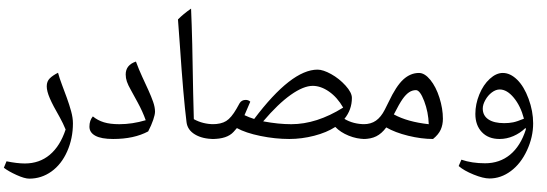

<svg xmlns="http://www.w3.org/2000/svg" viewBox="-54 -850 2814 988"><path d="M96.7 69.3Q72.8 69.3 31.2 50.5Q-10.3 31.7 -34.2 13.2L-20.5 -20Q34.2 -8.8 73.7 -8.8Q148.9 -8.8 202.1 -53.5Q255.4 -98.1 283.7 -183.6Q270.5 -215.8 253.4 -246.6Q218.3 -307.1 202.4 -344Q186.5 -380.9 186.5 -405.8Q186.5 -431.2 201.9 -446.5Q217.3 -461.9 244.6 -475.6Q252 -448.2 264.6 -414.8Q277.3 -381.3 290 -346.4Q302.7 -311.5 312 -277.6Q321.3 -243.7 321.3 -215.3Q321.3 -137.7 291.7 -71Q262.2 -4.4 210.7 32.5Q159.2 69.3 96.7 69.3ZM181.6 -514.6ZM99.6 118.2Z M528.3 -134.8Q467.3 -134.8 436.8 -151.4Q406.2 -168 406.2 -198.2Q406.2 -230.5 423.8 -251Q448.7 -230.5 480.7 -220.7Q512.7 -210.9 560.1 -210.9Q626.5 -210.9 695.8 -231.4Q680.2 -275.9 654.3 -323.2L620.1 -385.7Q605 -412.1 598.9 -430.2Q592.8 -448.2 592.8 -466.8Q592.8 -515.6 645.5 -533.2Q660.6 -492.2 677.7 -455.3Q694.8 -418.5 709.5 -386.2Q724.1 -354 733.9 -326.2Q743.7 -298.3 743.7 -275.4Q743.7 -260.7 734.4 -233.2Q725.1 -205.6 708.5 -173.8Q635.7 -134.8 528.3 -134.8ZM590.8 -572.3ZM586.4 -105.5ZM586.4 -83Z M1055.7 -202.6V-143.1Q1055.7 -134.8 1047.4 -134.8Q988.3 -134.8 949.5 -158Q910.6 -181.2 905.8 -221.7Q889.6 -349.6 871.6 -616.7L861.8 -750Q889.6 -778.3 929.2 -805.7Q936 -653.3 939.9 -374.5L943.4 -236.8Q990.2 -210.9 1047.4 -210.9Q1055.7 -210.9 1055.7 -202.6ZM898.9 -830.1ZM959 -83Z M1824.7 -134.8Q1782.2 -134.8 1740.2 -151.9Q1698.2 -168.9 1671.4 -196.8Q1627 -168 1562.7 -151.4Q1498.5 -134.8 1434.6 -134.8Q1362.3 -134.8 1286.1 -150.4Q1210 -166 1165 -190.9L1147.9 -171.4Q1114.7 -134.8 1038.6 -134.8Q1030.3 -134.8 1030.3 -143.1V-202.6Q1030.3 -210.9 1038.6 -210.9Q1083.5 -210.9 1109.9 -227.3Q1136.2 -243.7 1163.1 -290.5L1178.7 -318.4Q1189 -335.9 1210.4 -335.9Q1224.6 -335.9 1233.9 -326.7Q1212.9 -275.9 1204.1 -257.3Q1228.5 -245.6 1253.9 -237.8Q1445.3 -491.7 1580.1 -491.7Q1608.4 -491.7 1649.9 -468.8Q1691.4 -445.8 1724.1 -409.7Q1756.8 -373.5 1756.8 -346.2Q1756.8 -285.6 1718.3 -238.3Q1763.7 -210.9 1824.7 -210.9Q1833.5 -210.9 1833.5 -202.6V-143.1Q1833.5 -134.8 1824.7 -134.8ZM1444.8 -210.9Q1575.2 -210.9 1711.9 -296.4Q1681.6 -349.1 1639.2 -378.7Q1596.7 -408.2 1555.2 -408.2Q1507.8 -408.2 1442.4 -362.1Q1377 -315.9 1300.3 -225.6Q1378.4 -210.9 1444.8 -210.9ZM1444.3 -540.5ZM1524.9 -105.5ZM1524.9 -83Z M1816.4 -134.8Q1808.1 -134.8 1808.1 -143.1V-202.6Q1808.1 -210.9 1816.4 -210.9Q1854.5 -210.9 1880.6 -229.2Q1906.7 -247.6 1925.8 -285.2L1945.8 -325.2Q1984.4 -407.2 2021.2 -440.9Q2058.1 -474.6 2102.1 -474.6Q2131.3 -474.6 2160.4 -439Q2189.5 -403.3 2207.3 -347.2Q2225.1 -291 2225.1 -238.8Q2225.1 -208 2213.9 -182.9Q2202.6 -157.7 2174.3 -134.8Q2114.3 -134.8 2046.6 -151.4Q1979 -168 1933.6 -194.3Q1910.2 -162.6 1882.3 -148.7Q1854.5 -134.8 1816.4 -134.8ZM2152.3 -210.9Q2150.4 -272.9 2128.9 -329.6Q2107.4 -386.2 2086.4 -386.2Q2067.4 -386.2 2050.8 -375Q2034.2 -363.8 2017.6 -340.3Q2001 -316.9 1972.7 -261.2Q2043 -222.7 2152.3 -210.9ZM2063.5 -523.4ZM2067.4 -105.5ZM2047.9 -73.2Z M2464.8 68.4Q2432.6 68.4 2382.8 48.1Q2333 27.8 2306.2 4.4L2320.3 -28.3Q2374 -9.8 2441.9 -9.8Q2517.1 -9.8 2570.8 -54Q2624.5 -98.1 2651.9 -183.6L2650.9 -191.9L2648.9 -190.4Q2622.1 -164.6 2587.6 -149.7Q2553.2 -134.8 2516.6 -134.8Q2459 -134.8 2425.5 -170.2Q2392.1 -205.6 2392.1 -263.7Q2392.1 -314.5 2412.6 -364.3Q2433.1 -414.1 2466.3 -444.3Q2499.5 -474.6 2533.2 -474.6Q2571.8 -474.6 2607.2 -439.9Q2642.6 -405.3 2666 -341.6Q2689.5 -277.8 2689.5 -215.3Q2689.5 -144.5 2657.7 -76.2Q2626 -7.8 2574.7 30.3Q2523.4 68.4 2464.8 68.4ZM2517.6 -389.6Q2497.1 -389.6 2476.8 -374.3Q2456.5 -358.9 2443.4 -335.2Q2430.2 -311.5 2430.2 -291.5Q2430.2 -255.4 2459 -235.8Q2487.8 -216.3 2540.5 -216.3Q2565.4 -216.3 2586.2 -220.5Q2606.9 -224.6 2642.1 -239.3Q2625 -304.7 2589.8 -347.2Q2554.7 -389.6 2517.6 -389.6ZM2528.3 -513.7ZM2465.3 117.2ZM2522.9 -659.2Z"/></svg>

Font: Noto Naskh Arabic UI
Style: Regular
Weight: 400
Designer: Monotype Design team
Foundry: Monotype Imaging Inc.
Version: Version 1.05